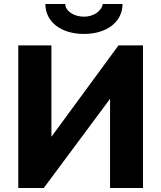

<svg xmlns="http://www.w3.org/2000/svg" viewBox="-20 -936 803 956"><path d="M492 -916C485 -880 446 -853 398 -853C348 -853 305 -881 305 -916H206C206 -827 284 -767 398 -767C512 -767 590 -827 590 -916ZM236 -710H71V0H198L528 -444V0H692V-710H570L236 -255Z"/></svg>

Font: Raleway
Style: ExtraBold
Weight: 800
Designer: Matt McInerney, Pablo Impallari, Rodrigo Fuenzalida
Foundry: Matt McInerney, Pablo Impallari, Rodrigo Fuenzalida
Version: Version 3.000